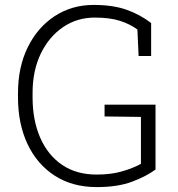

<svg xmlns="http://www.w3.org/2000/svg" viewBox="-20 -741 716 771"><path d="M368.7 10.3Q271 10.3 200 -35.4Q128.9 -81.1 90.6 -162.4Q52.2 -243.7 52.2 -350.6V-366.2Q52.2 -471.7 91.6 -551.5Q130.9 -631.3 199.7 -676.3Q268.6 -721.2 356 -721.2Q434.6 -721.2 489.5 -701.4Q544.4 -681.6 586.9 -648.4V-516.1H536.6L531.7 -622.6Q501 -645 460.7 -657.7Q420.4 -670.4 360.4 -670.4Q289.6 -670.4 233.2 -632.1Q176.8 -593.8 143.8 -525.6Q110.8 -457.5 110.8 -367.2V-350.6Q110.8 -258.3 141.4 -188.2Q171.9 -118.2 229.2 -79.1Q286.6 -40 368.2 -40Q425.8 -40 469.7 -52.7Q513.7 -65.4 545.9 -83V-271.5L399.9 -273.4V-320.8H604.5V-60.1Q566.4 -32.2 509.3 -11Q452.1 10.3 368.7 10.3Z"/></svg>

Font: Roboto Slab LO Light
Style: Regular
Weight: 300
Designer: Google
Version: Version 2.000